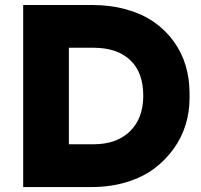

<svg xmlns="http://www.w3.org/2000/svg" viewBox="-20 -756 818 780"><path d="M352.1 3.9H74.2V-735.8H352.1Q429.2 -735.8 494.4 -717.3Q559.6 -698.7 606.2 -666Q652.8 -633.3 685.5 -588.1Q718.3 -543 734.1 -490Q750 -437 750 -377.9V-356Q750 -301.3 734.1 -249.3Q718.3 -197.3 685.3 -151.4Q652.3 -105.5 606 -70.8Q559.6 -36.1 494.1 -16.1Q428.7 3.9 352.1 3.9ZM359.9 -562H259.8V-169.9H359.9Q454.1 -169.9 508.1 -222.7Q562 -275.4 562 -367.2Q562 -461.9 508.8 -512Q455.6 -562 359.9 -562Z"/></svg>

Font: Sora ExtraBold
Style: Regular
Weight: 800
Designer: Jonathan Barnbrook, Julián Moncada
Foundry: Barnbrook Fonts
Version: Version 2.000